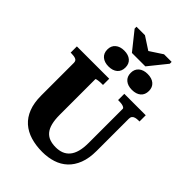

<svg xmlns="http://www.w3.org/2000/svg" viewBox="-315 -1251 1394 1394"><g transform="rotate(45 382.5 -553.5)"><path d="M345 -959H483L595 -1098V-1117H517L375 -1024H464L321 -1117H234V-1098ZM292 -272Q292 -219 301.5 -182.5Q311 -146 330 -124Q349 -102 376 -92.5Q403 -83 438 -83Q472 -83 499 -93.5Q526 -104 545.5 -127Q565 -150 575 -186.5Q585 -223 585 -275V-625Q585 -630 580 -634Q575 -638 566 -641Q557 -644 546 -645Q535 -646 525 -646H516V-710H736V-646H726Q709 -646 695.5 -642.5Q682 -639 674.5 -630Q667 -621 667 -606V-275Q667 -199 646 -145Q625 -91 588 -56.5Q551 -22 501 -6Q451 10 393 10Q327 10 272.5 -6.5Q218 -23 179 -57.5Q140 -92 119 -146Q98 -200 98 -275V-610Q98 -632 81.5 -639Q65 -646 39 -646H29V-710H361V-646H352Q342 -646 331.5 -645.5Q321 -645 312 -643.5Q303 -642 297.5 -640.5Q292 -639 292 -636ZM387 -851Q387 -812 362 -790.5Q337 -769 294 -769Q252 -769 226.5 -790.5Q201 -812 201 -851Q201 -889 226.5 -910.5Q252 -932 294 -932Q337 -932 362 -910.5Q387 -889 387 -851ZM628 -851Q628 -812 603 -790.5Q578 -769 534 -769Q492 -769 466.5 -790.5Q441 -812 441 -851Q441 -889 466.5 -910.5Q492 -932 534 -932Q578 -932 603 -910.5Q628 -889 628 -851Z"/></g></svg>

Font: Roboto Serif 36pt
Style: Bold
Weight: 700
Version: Version 1.008